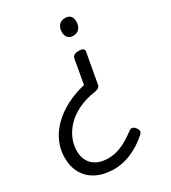

<svg xmlns="http://www.w3.org/2000/svg" viewBox="-318 -633 1107 1244"><g transform="rotate(-30 235.5 -11.0)"><path d="M344 -286Q365 -286 375.5 -279Q386 -272 383 -258L342 -32Q339 -19 329.5 -13Q320 -7 303 -4Q228 7 172.5 34.5Q117 62 81 100Q45 138 27 182Q9 226 9 270Q9 314 27 346Q45 378 79.5 395.5Q114 413 164 413Q205 413 242 400Q279 387 311.5 367Q344 347 371 327Q383 317 395.5 320Q408 323 418 337Q429 351 429 362.5Q429 374 417 384Q378 419 335 443.5Q292 468 249 480.5Q206 493 163 493Q88 493 33 466Q-22 439 -51.5 388.5Q-81 338 -81 269Q-81 208 -57 153.5Q-33 99 12.5 53.5Q58 8 121.5 -25.5Q185 -59 263 -77L295 -258Q298 -272 310 -279Q322 -286 344 -286ZM374 -515Q398 -515 412 -501Q426 -487 426 -458Q426 -429 410.5 -408.5Q395 -388 362 -388Q339 -388 324.5 -403Q310 -418 310 -445Q310 -475 326 -495Q342 -515 374 -515Z"/></g></svg>

Font: Playwrite DE VA
Style: Regular
Weight: 400
Designer: Veronika Burian, José Scaglione
Foundry: TypeTogether
Version: Version 1.002